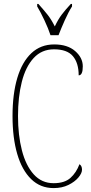

<svg xmlns="http://www.w3.org/2000/svg" viewBox="-20 -951 467 981"><path d="M254 10Q186 10 139 -36Q92 -82 68 -164.5Q44 -247 44 -358Q44 -471 68.5 -553Q93 -635 140.5 -679.5Q188 -724 257 -724Q325 -724 364 -690Q403 -656 403 -612Q403 -566 382 -566Q382 -629 352.5 -664Q323 -699 256 -699Q193 -699 152 -654.5Q111 -610 91.5 -533Q72 -456 72 -358Q72 -260 92 -182.5Q112 -105 152.5 -60Q193 -15 254 -15Q310 -15 340 -42Q370 -69 386 -112Q399 -104 399 -84Q399 -66 380.5 -44Q362 -22 329.5 -6Q297 10 254 10ZM238 -771Q227 -805 207 -847.5Q187 -890 170 -918V-931H176Q203 -901 222.5 -876.5Q242 -852 260 -816Q277 -852 295.5 -876.5Q314 -901 342 -931H348V-918Q330 -890 311 -847.5Q292 -805 279 -771Z"/></svg>

Font: Noto Serif Tamil ExtraCondensed Thin
Style: Regular
Weight: 100
Width: 2
Designer: Indian Type Foundry, Tom Grace, and the Monotype Design Team
Foundry: Monotype Imaging Inc.
Version: Version 2.004; ttfautohint (v1.8.4.7-5d5b)